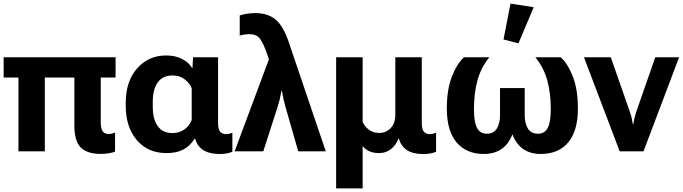

<svg xmlns="http://www.w3.org/2000/svg" viewBox="-20 -829 3741 1052"><path d="M0 -404.3H613.3V-515.1H0ZM81.1 0H225.6V-455.6H81.1ZM532.2 14.4Q553.5 14.4 577.3 10.5Q601.1 6.6 610.4 1.5V-102.5Q604 -99.6 594.2 -97.2Q584.5 -94.7 576.7 -94.7Q554.4 -94.7 543.2 -108.8Q532 -122.8 532 -160.9V-455.6H387.5V-141.1Q387.5 -54.2 423.5 -19.9Q459.5 14.4 532.2 14.4Z M892.3 9.8Q946.5 9.8 983.4 -9.2Q1020.3 -28.1 1046.4 -68.8H1049.1Q1060.3 -29.8 1090.7 -8.5Q1121.1 12.7 1178.7 15.1Q1205.8 15.1 1225.5 11Q1245.1 6.8 1253.2 2.2V-101.8Q1245.4 -98.4 1236.2 -96.2Q1227.1 -94 1219.2 -94Q1198.5 -94 1186.6 -106.9Q1174.8 -119.9 1174.8 -156V-515.1H1037.8L1034.7 -456.8H1032.5Q1013.7 -487.5 977.2 -506.3Q940.7 -525.1 889.6 -525.1Q793.5 -525.1 731.2 -454.2Q668.9 -383.3 668.9 -265.6V-249.8Q668.9 -132.6 729.6 -61.4Q790.3 9.8 892.3 9.8ZM925.3 -99.9Q870.8 -99.9 844 -138.3Q817.1 -176.8 817.1 -241.9V-272.5Q817.1 -338.9 844.1 -377.2Q871.1 -415.5 925.5 -415.5Q964.1 -415.5 991.1 -395.1Q1018.1 -374.8 1030.3 -346.2V-171.6Q1018.3 -140.1 990.6 -120Q962.9 -99.9 925.3 -99.9Z M1265.6 0H1422.6L1501 -242.9Q1508.3 -267.3 1512 -281.9Q1515.6 -296.4 1522 -330.8H1524.7Q1531.2 -295.7 1534.1 -283Q1536.9 -270.3 1544.2 -242.9L1614 0H1764.9L1563.5 -594.2Q1533 -685.5 1490.4 -721.4Q1447.8 -757.3 1378.9 -757.3Q1352.8 -757.3 1330.1 -753.3Q1307.4 -749.3 1293.5 -744.1V-633.8Q1305.9 -637.7 1320.4 -639.8Q1335 -641.8 1348.6 -641.8Q1384.5 -641.8 1403.7 -617.8Q1422.9 -593.8 1445.8 -525.9L1453.4 -503.9Z M1821.8 203.1H1967V-29.3Q1978 -13.2 2000.6 -1.7Q2023.2 9.8 2058.3 9.8Q2093.8 9.8 2121.6 -11.6Q2149.4 -33 2162.6 -68.8H2165.3Q2177.7 -27.8 2210.2 -6.3Q2242.7 15.1 2297.4 15.1Q2321.5 15.1 2339.8 11.6Q2358.2 8.1 2369.4 2.2V-101.8Q2360.8 -98.1 2352.2 -96.1Q2343.5 -94 2333.3 -94Q2315.2 -94 2303.1 -106.7Q2291 -119.4 2291 -155.3V-515.1H2146V-200.9Q2146 -153.3 2120.5 -127Q2095 -100.6 2057.4 -100.6Q2028.1 -100.6 2004.5 -116.1Q1981 -131.6 1967 -159.9V-515.1H1821.8Z M2630.6 14.6Q2690.9 14.6 2731.6 -15Q2772.2 -44.7 2792 -105.7H2783Q2803.5 -43.5 2843.8 -14.4Q2884 14.6 2941.9 14.6Q3041 14.6 3093.8 -49.3Q3146.5 -113.3 3146.5 -234.1Q3146.5 -338.1 3118.8 -409.3Q3091.1 -480.5 3052.2 -515.1H2913.3Q2959 -459.5 2978.4 -389.2Q2997.8 -318.8 2997.8 -230.5Q2997.8 -158.9 2980.8 -127.7Q2963.9 -96.4 2928.2 -96.4Q2889.2 -96.4 2872.1 -125.1Q2855 -153.8 2855 -196.3V-346.4H2719.7V-196.3Q2719.7 -153.8 2702.5 -125.1Q2685.3 -96.4 2646.7 -96.4Q2610.8 -96.4 2593.9 -127.7Q2576.9 -158.9 2576.9 -230.5Q2576.9 -319.1 2596.2 -389.3Q2615.5 -459.5 2661.1 -515.1H2522.5Q2483.6 -480.5 2455.9 -409.3Q2428.2 -338.1 2428.2 -234.1Q2428.2 -111.8 2481.8 -48.6Q2535.4 14.6 2630.6 14.6ZM2820.8 -591.8 2904.3 -789.6 2777.1 -809.1 2738.8 -612.8Z M3179.7 -515.1 3375.2 0H3505.9L3700.9 -515.1H3570.3L3464.8 -212.6Q3459 -193.8 3455.6 -178.8Q3452.1 -163.8 3450.2 -149.9H3447Q3445.1 -163.8 3441.9 -179Q3438.7 -194.1 3432.4 -212.6L3326.7 -515.1Z"/></svg>

Font: Roboto Flex
Style: Regular
Weight: 400
Designer: Berlow after Robertson
Foundry: Google
Version: Version 3.200;gftools[0.9.32]